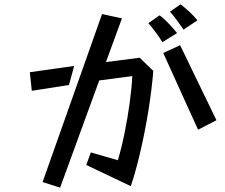

<svg xmlns="http://www.w3.org/2000/svg" viewBox="-20 -835 1040 888"><path d="M829 -698Q817 -716 798 -741.5Q779 -767 766 -781L815 -815Q835 -800 856 -780.5Q877 -761 893 -741ZM400 -130 525 -94Q542 -150 556 -219Q570 -288 579.5 -357Q589 -426 592 -483L439 -463L258 33L177 7L452 -770L544 -750L470 -548L626 -568L689 -507Q682 -420 666.5 -324Q651 -228 630 -137Q609 -46 585 26L379 -72ZM731 -640Q718 -662 699 -687Q680 -712 666 -728L718 -764Q737 -751 759.5 -727Q782 -703 799 -682ZM735 -590 813 -626 981 -279 896 -235ZM118 -501 323 -530 299 -442 127 -415Z"/></svg>

Font: Moralerspace Krypton JPDOC
Style: Regular
Weight: 400
Version: v0.0.6; ttfautohint (v1.8.4.7-5d5b-dirty) -l 6 -r 45 -G 200 